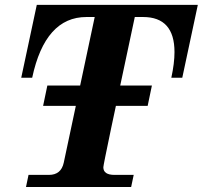

<svg xmlns="http://www.w3.org/2000/svg" viewBox="-20 -752 815 772"><path d="M507.3 0H84.5L94.7 -48.8H176.8Q225.6 -48.8 236.3 -97.7L360.8 -683.6H327.6Q161.6 -683.6 109.4 -439.5H65.4L127.9 -732.4H775.4L712.9 -439.5H668.9Q681.6 -498 681.6 -542.5Q681.6 -683.6 555.2 -683.6H522Q395.5 -93.3 395.5 -79.6Q395.5 -48.8 440.4 -48.8H517.6ZM573.7 -326.2H153.3L170.4 -408.2H590.8Z"/></svg>

Font: Munson
Style: Bold Italic
Weight: 700
Italic angle: -12°
Designer: Paul James MIller
Foundry: High-Logic / Made with FontCreator
Version: Version 2.10;May 5, 2019;FontCreator 11.5.0.2430 64-bit